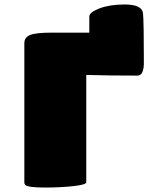

<svg xmlns="http://www.w3.org/2000/svg" viewBox="-20 -842 669 866"><path d="M382.8 -694.8V-767.1Q382.8 -786.6 429 -804.2Q475.1 -821.8 543 -821.8Q620.1 -821.8 625 -782.2Q628.9 -744.1 628.9 -565.9Q630.4 -501 600.1 -501Q473.1 -501 369.1 -503.9V-20Q369.1 -8.8 310.1 -2.4Q251 3.9 185.1 3.9Q143.1 3.9 122.1 1Q101.1 -2 95.5 -6.6Q89.8 -11.2 89.8 -20V-647Q89.8 -673.8 116.2 -684.3Q142.6 -694.8 213.9 -694.8Z"/></svg>

Font: GGS TheRock Black
Style: Regular
Weight: 900
Designer: Rodrigo Fuenzalida (2012); Goodgame Studios (2014)
Foundry: Rodrigo Fuenzalida,2012;  GGS,2014
Version: Version 1.002 | FøM Mod